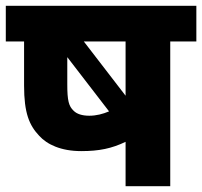

<svg xmlns="http://www.w3.org/2000/svg" viewBox="-20 -642 697 662"><path d="M657 -622H0V-499H63V-347C63 -252 81 -210 115 -174C142 -144 190 -121 260 -121C322 -121 365 -130 413 -153V0H567V-499H657ZM413 -499V-312L269 -499ZM234 -260C217 -276 212 -295 212 -351V-445L356 -258C335 -249 312 -243 288 -243C263 -243 245 -249 234 -260Z"/></svg>

Font: Noto Sans Devanagari UI ExtraBold
Style: Regular
Weight: 800
Designer: Jelle Bosma - Monotype Design Team
Foundry: Monotype Imaging Inc.
Version: Version 2.003